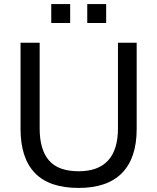

<svg xmlns="http://www.w3.org/2000/svg" viewBox="-20 -915 773 944"><path d="M367 9Q222 9 151.5 -64.5Q81 -138 81 -281V-705H175V-284Q175 -179 221 -126Q267 -73 367 -73Q463 -73 511.5 -126Q560 -179 560 -284V-705H652V-281Q652 -138 580 -64.5Q508 9 367 9ZM409 -802V-895H502V-802ZM232 -802V-895H325V-802Z"/></svg>

Font: Mulish ExtraLight Medium
Style: Regular
Weight: 500
Version: Version 3.603